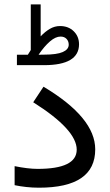

<svg xmlns="http://www.w3.org/2000/svg" viewBox="-20 -873 510 892"><path d="M109.4 -618.7Q113.3 -624.5 116.7 -630.4Q120.1 -636.2 123 -640.6V-852.5H168.9V-704.1Q189.5 -726.1 211.7 -739Q233.9 -752 258.8 -752Q297.9 -752 322.5 -727.8Q347.2 -703.6 347.2 -667Q346.7 -570.3 184.6 -570.3H58.6V-618.7ZM184.1 -619.1Q244.1 -619.1 271.7 -631.3Q299.3 -643.6 299.3 -665.5Q299.3 -681.6 289.1 -692.4Q278.8 -703.1 261.2 -703.1Q238.3 -703.1 212.2 -680.7Q186 -658.2 159.2 -618.7ZM47.9 -101.1Q110.4 -88.4 154.8 -88.4Q336.4 -88.4 336.4 -177.7Q336.4 -270.5 134.3 -397.9L182.1 -470.2Q422.4 -326.7 422.4 -179.2Q422.4 -1 161.1 -1Q130.4 -1 102.1 -4.2Q73.7 -7.3 47.9 -12.7Z"/></svg>

Font: Vazir
Style: Regular
Weight: 400
Designer: Saber Rastikerdar
Foundry: Saber Rastikerdar
Version: Version 30.0.0